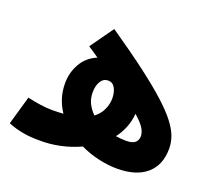

<svg xmlns="http://www.w3.org/2000/svg" viewBox="-102 -713 966 859"><g transform="rotate(20 380.5 -283.5)"><path d="M529 8Q489 8 443 -2Q397 -12 353 -33Q308 -12 258 -1.5Q208 9 159 8Q77 9 10 -19L49 -155Q80 -148 111 -143.5Q142 -139 167 -139Q195 -139 221 -141Q202 -169 191.5 -201.5Q181 -234 181 -273Q181 -323 205.5 -366Q230 -409 278 -429Q254 -446 226 -464L305 -575Q410 -503 482.5 -448Q555 -393 601.5 -350.5Q648 -308 673.5 -274.5Q699 -241 709 -212.5Q719 -184 719 -156Q719 -77 669.5 -34.5Q620 8 529 8ZM311 -276Q311 -246 323 -222.5Q335 -199 354 -181Q379 -200 391 -226.5Q403 -253 403 -280Q403 -308 392 -328.5Q381 -349 359 -349Q336 -349 323.5 -328Q311 -307 311 -276ZM581 -165Q581 -181 570 -200.5Q559 -220 524 -251Q521 -215 508.5 -184Q496 -153 476 -127Q501 -123 525 -123Q556 -123 568.5 -134.5Q581 -146 581 -165Z"/></g></svg>

Font: Noto Sans Arabic SemCond ExtBd
Style: Regular
Weight: 800
Width: 4
Designer: Monotype Design Team, Nadine Chahine, Nizar Qandah and Khaled Hosny
Foundry: Monotype Imaging Inc.
Version: Version 2.012; ttfautohint (v1.8.4.7-5d5b)